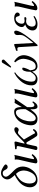

<svg xmlns="http://www.w3.org/2000/svg" viewBox="1475 -2213 750 3740"><g transform="rotate(-90 1850.0 -343.0)"><path d="M71.8 -136.2Q71.8 -186 92 -231.9Q112.3 -277.8 139.9 -309.1Q167.5 -340.3 203.9 -367.4Q240.2 -394.5 264.6 -407.7Q289.1 -420.9 311 -430.2L298.8 -441.9Q259.3 -486.3 242.2 -515.9Q225.1 -545.4 225.1 -574.2Q225.1 -621.6 260 -659.9Q294.9 -698.2 350.1 -698.2Q396 -698.2 458 -661.1L485.4 -644.5Q495.1 -638.2 506.1 -627.2Q517.1 -616.2 517.1 -607.9Q517.1 -595.2 503.4 -582Q489.7 -568.8 467.8 -568.8Q450.2 -568.8 438 -578.9Q425.8 -588.9 418 -603L403.3 -630.9Q395.5 -645 382.3 -655Q369.1 -665 350.1 -665Q327.6 -665 311.8 -657.5Q295.9 -649.9 289.3 -638.2Q282.7 -626.5 280.3 -618.2Q277.8 -609.9 277.8 -603Q277.8 -583 294.7 -558.6Q311.5 -534.2 351.1 -493.2L404.8 -439.9Q476.1 -369.1 476.1 -274.9Q476.1 -239.3 464.6 -199.7Q453.1 -160.2 430.2 -122.6Q407.2 -85 376.5 -54.9Q345.7 -24.9 303.5 -6.3Q261.2 12.2 214.8 12.2Q146.5 12.2 109.1 -29.1Q71.8 -70.3 71.8 -136.2ZM231.9 -18.1Q264.6 -18.1 293.2 -36.4Q321.8 -54.7 340.6 -82Q359.4 -109.4 373 -142.1Q386.7 -174.8 392.8 -203.4Q398.9 -231.9 398.9 -252.9Q398.9 -288.1 387.5 -322.8Q376 -357.4 355 -380.9L332 -407.2Q305.7 -394.5 283.9 -381.3Q262.2 -368.2 235.1 -344.5Q208 -320.8 189.5 -294.2Q170.9 -267.6 158 -228Q145 -188.5 145 -143.1Q145 -118.2 149.7 -96.4Q154.3 -74.7 164.3 -56.6Q174.3 -38.6 191.7 -28.3Q209 -18.1 231.9 -18.1Z M694.8 -100.1Q711.9 -100.1 717.8 -83Q645.5 9.8 578.6 9.8Q537.6 9.8 537.6 -22.9Q537.6 -34.7 554.7 -115.2L602.5 -321.8Q613.8 -367.7 613.8 -398.9Q613.8 -414.6 610.8 -429.2L613.8 -431.2Q621.6 -429.2 648.9 -429.2Q675.8 -429.2 702.6 -439L681.6 -342.8L629.9 -122.1Q620.1 -79.1 620.1 -67.9Q620.1 -55.2 629.9 -55.2Q639.6 -55.2 658.2 -67.4Q676.8 -79.6 694.8 -100.1Z M866.2 -321.8Q875.5 -365.7 875.5 -372.1Q875.5 -379.9 870.8 -385.7Q866.2 -391.6 857.4 -392.1L817.4 -395Q806.6 -411.6 816.4 -422.9Q921.9 -436 942.4 -436Q962.9 -436 962.9 -415Q962.9 -407.7 959.5 -393.3Q956.1 -378.9 950.2 -356.7Q944.3 -334.5 940.9 -320.3L922.4 -241.2Q936.5 -241.2 947.3 -248.8Q958 -256.3 971.7 -271.5L1037.6 -336.9Q1086.4 -384.8 1127.4 -411.9Q1168.5 -439 1192.4 -439Q1241.7 -439 1241.7 -403.8Q1241.7 -382.8 1225.1 -368.4Q1208.5 -354 1195.3 -354Q1177.2 -354 1164.3 -361.1Q1151.4 -368.2 1139.6 -368.2Q1124 -368.2 1106 -355.5Q1089.4 -343.8 1053.7 -306.2L1002.4 -252L1101.6 -80.1Q1107.4 -70.3 1112.3 -59.6L1118.7 -45.4Q1120.6 -41.5 1123.8 -38.8Q1127 -36.1 1132.3 -36.1Q1141.6 -36.1 1157 -47.4Q1172.4 -58.6 1183.6 -76.2Q1196.3 -76.2 1208.5 -62Q1170.9 9.8 1102.5 9.8Q1081.1 9.8 1069.1 -2.7Q1057.1 -15.1 1032.2 -56.6Q1029.3 -62 1027.3 -64.9L951.7 -192.9Q950.2 -196.8 944.3 -200.9Q938.5 -205.1 932.1 -205.1Q927.2 -205.1 923.8 -203.4Q920.4 -201.7 918.9 -200Q917.5 -198.2 914.8 -193.6Q912.1 -189 910.6 -187L884.3 -71.8Q882.8 -64.9 880.1 -49.8Q877.4 -34.7 875.2 -26.6Q873 -18.6 868.7 -8.8Q864.3 1 856.7 5.4Q849.1 9.8 838.4 9.8Q815.9 9.8 806.9 2.9Q797.9 -3.9 797.9 -17.1Q797.9 -21.5 799.8 -30Q801.8 -38.6 805.2 -52.2L810.5 -71.8Z M1633.3 -189 1632.3 -130.9V-127.9Q1632.3 -90.3 1641.4 -69.6Q1650.4 -48.8 1665.5 -48.8Q1683.6 -48.8 1695.6 -56.4Q1707.5 -64 1724.6 -85.9L1747.6 -77.1Q1720.2 -29.3 1696.3 -8.5Q1672.4 12.2 1642.6 12.2Q1591.3 12.2 1591.3 -81.1V-88.9L1592.3 -127.9Q1540 -53.2 1497.3 -20.5Q1454.6 12.2 1407.2 12.2Q1341.8 12.2 1310.5 -21.2Q1279.3 -54.7 1279.3 -115.2Q1279.3 -148.4 1290.5 -195.8Q1303.2 -249 1325.7 -292Q1348.1 -335 1374.3 -362.3Q1400.4 -389.6 1430.9 -408.2Q1461.4 -426.8 1489.5 -434.3Q1517.6 -441.9 1544.4 -441.9Q1593.3 -441.9 1613.8 -406.5Q1634.3 -371.1 1634.3 -301.8V-293V-292L1715.3 -434.1Q1722.2 -434.1 1737.3 -431.6Q1752.4 -429.2 1759.3 -429.2Q1766.6 -429.2 1781 -431.6Q1795.4 -434.1 1801.3 -434.1ZM1530.3 -408.2Q1484.4 -408.2 1443.6 -364.5Q1402.8 -320.8 1379.6 -253.9Q1356.4 -187 1356.4 -118.2Q1356.4 -22 1420.4 -22Q1481 -22 1569.3 -179.2L1593.3 -220.2V-241.2Q1593.3 -244.6 1593.8 -250.7Q1594.2 -256.8 1594.2 -259.8Q1594.2 -294.9 1591.6 -319.8Q1588.9 -344.7 1582.3 -365.7Q1575.7 -386.7 1562.7 -397.5Q1549.8 -408.2 1530.3 -408.2Z M1980.5 -100.1Q1997.6 -100.1 2003.4 -83Q1931.2 9.8 1864.3 9.8Q1823.2 9.8 1823.2 -22.9Q1823.2 -34.7 1840.3 -115.2L1888.2 -321.8Q1899.4 -367.7 1899.4 -398.9Q1899.4 -414.6 1896.5 -429.2L1899.4 -431.2Q1907.2 -429.2 1934.6 -429.2Q1961.4 -429.2 1988.3 -439L1967.3 -342.8L1915.5 -122.1Q1905.8 -79.1 1905.8 -67.9Q1905.8 -55.2 1915.5 -55.2Q1925.3 -55.2 1943.8 -67.4Q1962.4 -79.6 1980.5 -100.1Z M2645 -255.9Q2645 -231 2637.9 -198.5Q2630.9 -166 2614 -128.7Q2597.2 -91.3 2573.5 -60.3Q2549.8 -29.3 2512.5 -8.5Q2475.1 12.2 2431.2 12.2Q2391.1 12.2 2362.3 -12.7Q2333.5 -37.6 2327.1 -92.8Q2292 -37.1 2256.8 -12.5Q2221.7 12.2 2181.2 12.2Q2125.5 12.2 2091.3 -16.1Q2057.1 -44.4 2057.1 -106.9Q2057.1 -154.3 2073 -199.7Q2088.9 -245.1 2113.8 -280.5Q2138.7 -315.9 2172.1 -348.1Q2205.6 -380.4 2237.3 -402.3Q2269 -424.3 2302.2 -441.9L2309.1 -421.9Q2297.9 -416 2281.7 -403.8Q2265.6 -391.6 2244.1 -369.6Q2222.7 -347.7 2203.1 -321.3Q2183.6 -294.9 2166 -258.5Q2148.4 -222.2 2139.2 -184.1Q2129.4 -140.1 2129.4 -105Q2129.4 -62.5 2147.5 -42.2Q2165.5 -22 2203.1 -22Q2232.4 -22 2261 -47.6Q2289.6 -73.2 2323.2 -127.9Q2322.3 -135.7 2322.3 -150.9Q2322.3 -201.2 2338.6 -242.7Q2355 -284.2 2379.4 -284.2Q2392.6 -284.2 2397.5 -280Q2402.3 -275.9 2402.3 -266.1Q2402.3 -247.1 2384.8 -202.6Q2367.2 -158.2 2350.1 -130.9Q2355.5 -74.7 2372.3 -48.3Q2389.2 -22 2427.2 -22Q2452.6 -22 2473.4 -32.7Q2494.1 -43.5 2508.5 -60.3Q2522.9 -77.1 2534.9 -103.3Q2546.9 -129.4 2554.4 -154.3Q2562 -179.2 2569.3 -211.9Q2575.2 -240.2 2575.2 -262.2Q2575.2 -345.7 2505.4 -422.9L2522.9 -441.9Q2535.2 -435.5 2546.9 -427.7Q2558.6 -419.9 2577.6 -402.6Q2596.7 -385.3 2610.4 -366Q2624 -346.7 2634.5 -317.4Q2645 -288.1 2645 -255.9ZM2526.4 -684.1Q2540 -684.1 2549.6 -674.8Q2559.1 -665.5 2559.1 -652.8Q2559.1 -647.9 2558.1 -646Q2556.2 -636.7 2549.3 -630.9L2430.2 -508.8Q2422.4 -501 2417 -501Q2412.1 -501 2408.2 -504.4Q2404.3 -507.8 2404.3 -512.2Q2404.3 -514.2 2405.3 -515.1Q2405.3 -518.1 2409.2 -523.9L2494.1 -667Q2504.4 -684.1 2526.4 -684.1Z M2802.2 -344.2Q2801.8 -356.9 2798.3 -364.7Q2794.9 -372.6 2788.8 -375.5Q2782.7 -378.4 2778.3 -379.2Q2773.9 -379.9 2766.1 -379.9Q2751.5 -379.9 2730 -375L2731.9 -404.8Q2763.7 -411.1 2787.4 -420.7Q2811 -430.2 2823.7 -436Q2836.4 -441.9 2848.1 -441.9Q2863.3 -441.9 2863.3 -429.2L2882.8 -67.9Q2964.4 -165.5 2996.8 -212.4Q3029.3 -259.3 3035.2 -286.1Q3040 -310.1 3040 -329.1Q3040 -337.9 3038.6 -351.1Q3037.1 -364.3 3037.1 -372.1Q3037.1 -382.8 3040 -400.9Q3043.5 -415.5 3058.6 -428.7Q3073.7 -441.9 3093.3 -441.9Q3108.4 -441.9 3115.7 -431.6Q3123 -421.4 3123 -404.8Q3123 -398.9 3121.1 -387.2Q3107.9 -329.1 3038.3 -226.8Q2968.8 -124.5 2845.2 12.2H2823.2Z M3308.1 -210Q3281.2 -210 3259.8 -198.2Q3238.3 -186.5 3226.1 -168.5Q3213.9 -150.4 3207.5 -130.6Q3201.2 -110.8 3201.2 -92.8Q3201.2 -61 3219.7 -41.5Q3238.3 -22 3272 -22Q3326.2 -22 3397.9 -66.9L3408.2 -47.9Q3376.5 -22 3335.9 -4.9Q3295.4 12.2 3254.9 12.2Q3218.3 12.2 3192.1 4.2Q3166 -3.9 3152.3 -18.3Q3138.7 -32.7 3132.8 -48.6Q3127 -64.5 3127 -83Q3127 -104 3132.8 -124Q3138.7 -144 3151.6 -163.6Q3164.6 -183.1 3187.7 -199.7Q3210.9 -216.3 3243.2 -227.1Q3192.9 -250.5 3192.9 -293.9Q3192.9 -317.9 3204.3 -343.3Q3215.8 -368.7 3236.8 -391.1Q3257.8 -413.6 3291.7 -427.7Q3325.7 -441.9 3366.2 -441.9Q3414.1 -441.9 3445.1 -423.3Q3476.1 -404.8 3476.1 -378.9Q3476.1 -361.3 3463.4 -347.2Q3450.7 -333 3433.1 -333Q3420.4 -333 3413.3 -341.3Q3406.2 -349.6 3403.3 -361.3Q3400.4 -373 3396.7 -384.8Q3393.1 -396.5 3382.6 -404.8Q3372.1 -413.1 3354 -413.1Q3315.9 -413.1 3286.9 -376.7Q3257.8 -340.3 3257.8 -291Q3257.8 -238.8 3315.9 -238.8Q3316.4 -238.8 3327.4 -240Q3338.4 -241.2 3350.3 -242.7Q3362.3 -244.1 3364.7 -244.1Q3387.2 -244.1 3387.2 -230Q3387.2 -225.1 3385.5 -220Q3383.8 -214.8 3376 -209.5Q3368.2 -204.1 3355 -204.1Q3351.1 -204.1 3331.5 -207Q3312 -210 3308.1 -210Z M3676.8 -100.1Q3693.8 -100.1 3699.7 -83Q3627.4 9.8 3560.5 9.8Q3519.5 9.8 3519.5 -22.9Q3519.5 -34.7 3536.6 -115.2L3584.5 -321.8Q3595.7 -367.7 3595.7 -398.9Q3595.7 -414.6 3592.8 -429.2L3595.7 -431.2Q3603.5 -429.2 3630.9 -429.2Q3657.7 -429.2 3684.6 -439L3663.6 -342.8L3611.8 -122.1Q3602.1 -79.1 3602.1 -67.9Q3602.1 -55.2 3611.8 -55.2Q3621.6 -55.2 3640.1 -67.4Q3658.7 -79.6 3676.8 -100.1Z"/></g></svg>

Font: Linux Libertine G
Style: Italic
Weight: 400
Italic angle: -12°
Designer: Philipp H. Poll
Foundry: Philipp H. Poll
Version: Version 5.1.3